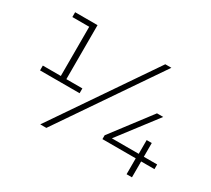

<svg xmlns="http://www.w3.org/2000/svg" viewBox="-134 -937 1292 1173"><g transform="rotate(30 512.5 -350.0)"><path d="M86 -285V-319H236L213 -295V-684L230 -666H94V-700H252V-295L229 -319H365V-285ZM252 0 730 -700H773L295 0ZM626 -112V-139L836 -415H880L669 -139L649 -145H993V-112ZM861 0V-112L863 -145V-242H899V0Z"/></g></svg>

Font: Montserrat Thin Light
Style: Regular
Weight: 300
Version: Version 9.000